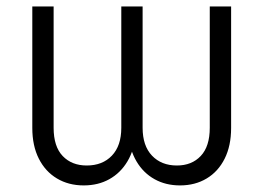

<svg xmlns="http://www.w3.org/2000/svg" viewBox="-20 -559 808 589"><path d="M236.8 9.8Q190.4 9.8 154.8 -11.5Q119.1 -32.7 99.1 -72.3Q79.1 -111.8 79.1 -166.5V-539.1H144.5V-167Q144.5 -109.4 172.4 -80.3Q200.2 -51.3 246.1 -51.3Q294.4 -51.3 323.2 -81.5Q352.1 -111.8 352.1 -167V-539.1H417.5V-167Q417.5 -111.8 446.3 -81.5Q475.1 -51.3 522.5 -51.3Q568.4 -51.3 595.9 -80.6Q623.5 -109.9 623.5 -167V-539.1H689V-166.5Q689 -111.8 669.2 -72.3Q649.4 -32.7 614 -11.5Q578.6 9.8 532.2 9.8Q488.3 9.8 454.1 -9.3Q419.9 -28.3 398.9 -63.7Q377.9 -99.1 373 -147.9H396Q392.1 -99.1 370.8 -63.7Q349.6 -28.3 315.4 -9.3Q281.2 9.8 236.8 9.8Z"/></svg>

Font: Inter 18pt Light
Style: Regular
Weight: 300
Designer: Rasmus Andersson
Foundry: rsms
Version: Version 4.001;git-66647c0bb